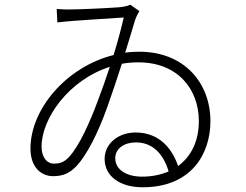

<svg xmlns="http://www.w3.org/2000/svg" viewBox="-20 -768 1040 813"><path d="M581 -20C518 -20 468 -48 468 -98C468 -139 506 -165 555 -165C627 -165 672 -116 694 -42C661 -28 624 -20 581 -20ZM393 -338C361 -253 318 -153 272 -103C250 -79 229 -75 208 -75C181 -75 156 -99 156 -147C156 -267 272 -430 445 -485C429 -436 411 -385 393 -338ZM532 -748C519 -742 503 -739 482 -737C425 -733 317 -728 279 -728C261 -727 236 -729 220 -730L223 -673C305 -683 446 -689 504 -694C495 -654 480 -597 461 -535C261 -485 109 -306 109 -139C109 -60 154 -22 205 -22C247 -22 276 -35 305 -66C347 -111 395 -204 434 -314C456 -375 477 -439 496 -498C518 -502 542 -504 566 -504C733 -504 822 -390 822 -255C822 -173 791 -106 734 -65C710 -136 657 -207 554 -207C482 -207 423 -161 423 -95C423 -24 485 25 584 25C789 25 871 -115 871 -255C871 -418 759 -549 570 -549C550 -549 530 -548 510 -545C528 -602 542 -650 552 -683C557 -698 564 -710 570 -721Z"/></svg>

Font: Noto Sans Japanese Light
Style: Regular
Weight: 300
Designer: Ryoko NISHIZUKA (kana & ideographs); Paul D. Hunt (Latin, Greek & Cyrillic); Wenlong ZHANG (bopomofo); Sandoll Communica
Foundry: Adobe Systems Incorporated
Version: Version 1.000;PS 1;hotconv 1.0.78;makeotf.lib2.5.61930